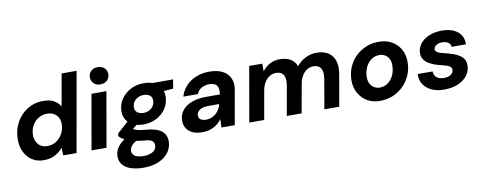

<svg xmlns="http://www.w3.org/2000/svg" viewBox="-74 -1097 4310 1707"><g transform="rotate(-10 2081.0 -244.0)"><path d="M244 12Q184 12 139.5 -17Q95 -46 71 -96Q47 -146 47 -208Q47 -272 68.5 -326.5Q90 -381 128.5 -422Q167 -463 217.5 -485.5Q268 -508 327 -508Q389 -508 426.5 -486Q464 -464 482 -431L533 -720H668L541 0H421L418 -69Q400 -47 375 -28.5Q350 -10 318 1Q286 12 244 12ZM298 -106Q343 -106 378.5 -129.5Q414 -153 435 -192.5Q456 -232 456 -278Q456 -312 442 -337Q428 -362 403 -376Q378 -390 343 -390Q298 -390 263 -368Q228 -346 207.5 -308.5Q187 -271 187 -224Q187 -191 200 -164Q213 -137 238 -121.5Q263 -106 298 -106Z M676 0 763 -496H898L811 0ZM857 -564Q820 -564 797 -586.5Q774 -609 774 -642Q774 -675 797 -697.5Q820 -720 857 -720Q894 -720 917.5 -698Q941 -676 941 -642Q941 -609 917 -586.5Q893 -564 857 -564Z M1108 232Q1043 232 995 216.5Q947 201 920.5 170Q894 139 894 93Q894 51 917 16Q940 -19 981 -46.5Q1022 -74 1079 -94L1116 -28Q1066 -11 1043.5 14.5Q1021 40 1021 67Q1021 87 1034 101.5Q1047 116 1070.5 123Q1094 130 1124 130Q1173 130 1207 110.5Q1241 91 1241 52Q1241 30 1224.5 14Q1208 -2 1158 -5Q1114 -8 1077.5 -15.5Q1041 -23 1012.5 -33.5Q984 -44 963.5 -57Q943 -70 932 -84L936 -108L1060 -219L1148 -188L1004 -65L1053 -134Q1064 -126 1076 -120.5Q1088 -115 1103.5 -110Q1119 -105 1140.5 -102Q1162 -99 1193 -96Q1254 -91 1292.5 -73.5Q1331 -56 1348.5 -28Q1366 0 1366 38Q1366 95 1333 139Q1300 183 1241.5 207.5Q1183 232 1108 232ZM1172 -147Q1116 -147 1077.5 -166Q1039 -185 1018.5 -218.5Q998 -252 998 -294Q998 -354 1030 -402.5Q1062 -451 1115.5 -479.5Q1169 -508 1236 -508Q1291 -508 1330 -488.5Q1369 -469 1388.5 -435.5Q1408 -402 1408 -360Q1408 -301 1376.5 -252Q1345 -203 1291.5 -175Q1238 -147 1172 -147ZM1190 -248Q1234 -248 1263.5 -275Q1293 -302 1293 -343Q1293 -373 1272 -389Q1251 -405 1218 -405Q1173 -405 1143 -378Q1113 -351 1113 -310Q1113 -281 1134.5 -264.5Q1156 -248 1190 -248ZM1299 -401 1293 -496H1500L1486 -415Z M1678 12Q1621 12 1585.5 -5.5Q1550 -23 1532.5 -52.5Q1515 -82 1515 -119Q1515 -172 1545.5 -211Q1576 -250 1631 -271Q1686 -292 1761 -292H1886Q1892 -328 1885.5 -351.5Q1879 -375 1860 -386.5Q1841 -398 1807 -398Q1770 -398 1739 -381Q1708 -364 1695 -329H1563Q1579 -384 1616.5 -424Q1654 -464 1708.5 -486Q1763 -508 1827 -508Q1898 -508 1945.5 -484Q1993 -460 2014 -414.5Q2035 -369 2023 -305L1969 0H1849L1852 -75Q1838 -56 1820 -40Q1802 -24 1780.5 -12.5Q1759 -1 1733 5.5Q1707 12 1678 12ZM1728 -92Q1754 -92 1777 -101.5Q1800 -111 1818 -127Q1836 -143 1848 -164Q1860 -185 1865 -209H1762Q1731 -209 1708.5 -200.5Q1686 -192 1673.5 -176.5Q1661 -161 1661 -139Q1661 -116 1679.5 -104Q1698 -92 1728 -92Z M2100 0 2187 -496H2305V-426Q2333 -464 2373 -486Q2413 -508 2464 -508Q2501 -508 2531 -498Q2561 -488 2582 -468Q2603 -448 2615 -419Q2648 -460 2695 -484Q2742 -508 2795 -508Q2859 -508 2900.5 -481.5Q2942 -455 2958.5 -404Q2975 -353 2961 -278L2912 0H2778L2824 -266Q2835 -328 2815 -361Q2795 -394 2748 -394Q2719 -394 2694 -380Q2669 -366 2650.5 -339Q2632 -312 2622 -274L2573 0H2439L2486 -266Q2497 -328 2477.5 -361Q2458 -394 2409 -394Q2379 -394 2352 -377.5Q2325 -361 2306.5 -330.5Q2288 -300 2280 -256L2235 0Z M3280 12Q3214 12 3165 -17Q3116 -46 3088 -96Q3060 -146 3060 -209Q3060 -273 3082.5 -327.5Q3105 -382 3146 -422.5Q3187 -463 3241 -485.5Q3295 -508 3358 -508Q3423 -508 3473 -480Q3523 -452 3551.5 -402.5Q3580 -353 3580 -288Q3580 -225 3557 -170.5Q3534 -116 3493 -75Q3452 -34 3398 -11Q3344 12 3280 12ZM3297 -105Q3339 -105 3371 -128Q3403 -151 3422 -191Q3441 -231 3441 -281Q3441 -317 3428 -341Q3415 -365 3392.5 -378Q3370 -391 3343 -391Q3302 -391 3269.5 -368Q3237 -345 3218 -305Q3199 -265 3199 -215Q3199 -180 3212.5 -155.5Q3226 -131 3248.5 -118Q3271 -105 3297 -105Z M3859 12Q3791 12 3743 -11.5Q3695 -35 3670.5 -75Q3646 -115 3650 -165H3785Q3784 -143 3794.5 -126Q3805 -109 3825.5 -99.5Q3846 -90 3876 -90Q3903 -90 3921.5 -98Q3940 -106 3950.5 -119.5Q3961 -133 3961 -151Q3961 -166 3950 -176Q3939 -186 3919.5 -192.5Q3900 -199 3876 -205Q3844 -212 3813 -223Q3782 -234 3757 -249.5Q3732 -265 3717 -287.5Q3702 -310 3702 -341Q3702 -390 3731 -427.5Q3760 -465 3811 -486.5Q3862 -508 3927 -508Q4017 -508 4069 -466Q4121 -424 4118 -351H3989Q3988 -376 3967 -390.5Q3946 -405 3912 -405Q3879 -405 3857.5 -390.5Q3836 -376 3836 -355Q3836 -342 3848 -332Q3860 -322 3881 -315.5Q3902 -309 3930 -303Q3966 -294 3996.5 -283Q4027 -272 4050 -256.5Q4073 -241 4086 -219.5Q4099 -198 4099 -167Q4099 -113 4067.5 -72.5Q4036 -32 3982 -10Q3928 12 3859 12Z"/></g></svg>

Font: DM Sans 24pt
Style: Bold Italic
Weight: 700
Italic angle: -10°
Designer: Colophon Foundry, Jonny Pinhorn
Foundry: Colophon Foundry
Version: Version 4.004;gftools[0.9.30]